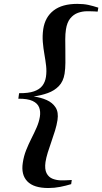

<svg xmlns="http://www.w3.org/2000/svg" viewBox="-20 -846 527 990"><path d="M229.5 123.5Q154 123.5 121 89.2Q88 55 97.5 -6.5Q102.5 -41 115 -72.2Q127.5 -103.5 142.2 -132.5Q157 -161.5 169 -189Q181 -216.5 185.5 -243.5Q190 -271 181.8 -292.2Q173.5 -313.5 148 -325.5Q122.5 -337.5 74.5 -337L78.5 -365.5Q126.5 -365 155.2 -375Q184 -385 198.5 -404Q213 -423 217 -450Q221 -477.5 217.8 -506.2Q214.5 -535 209 -565.8Q203.5 -596.5 200.8 -629Q198 -661.5 203 -696Q212.5 -758 256.5 -792Q300.5 -826 378.5 -826Q410.5 -826 435 -820.8Q459.5 -815.5 487 -806.5L483.5 -786Q477 -787 466.8 -787.2Q456.5 -787.5 446.2 -787.8Q436 -788 429 -788Q405 -788 382 -779.8Q359 -771.5 342.2 -751Q325.5 -730.5 320 -694Q316.5 -672 316.5 -643.5Q316.5 -615 317 -584Q317.5 -553 317.2 -522.5Q317 -492 313 -466Q306.5 -426 283.5 -402.2Q260.5 -378.5 226.5 -366.2Q192.5 -354 153.5 -348.5Q191 -343.5 221 -330Q251 -316.5 266.8 -291.8Q282.5 -267 276.5 -227Q272.5 -201 263.8 -172.5Q255 -144 244.8 -115Q234.5 -86 226.2 -59.2Q218 -32.5 214.5 -10Q209.5 26.5 220.2 47.2Q231 68 252 76Q273 84 297 84Q304 84 313.8 83.8Q323.5 83.5 333.5 83Q343.5 82.5 350 82L347 103.5Q320.5 111.5 290.8 117.5Q261 123.5 229.5 123.5Z"/></svg>

Font: Merriweather 144pt SemiBold
Style: Italic
Weight: 600
Italic angle: -7.8°
Version: Version 2.101